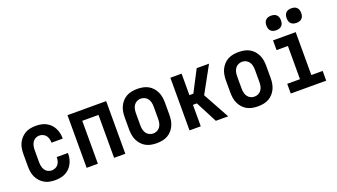

<svg xmlns="http://www.w3.org/2000/svg" viewBox="-63 -1258 3127 1782"><g transform="rotate(-20 1500.0 -367.0)"><path d="M247 8Q220 8 193 3Q166 -2 142.5 -15.5Q119 -29 100.5 -49.5Q82 -70 70.5 -94.5Q59 -119 55 -146Q51 -173 51 -200V-320Q51 -347 55 -374Q59 -401 70.5 -425.5Q82 -450 100.5 -470.5Q119 -491 142.5 -504.5Q166 -518 193 -523Q220 -528 247 -528Q273 -528 298.5 -523.5Q324 -519 347 -507.5Q370 -496 388.5 -478Q407 -460 419 -437Q431 -414 437 -389Q443 -364 443 -338V-331H332V-334Q332 -353 327 -371Q322 -389 311 -403Q300 -417 282.5 -424.5Q265 -432 247 -432Q227 -432 209 -422.5Q191 -413 180.5 -396Q170 -379 166 -359.5Q162 -340 162 -320V-200Q162 -180 166 -160.5Q170 -141 180.5 -124Q191 -107 209 -97.5Q227 -88 247 -88Q265 -88 282.5 -95.5Q300 -103 311 -117Q322 -131 327 -149Q332 -167 332 -186V-189H443V-182Q443 -156 437 -131Q431 -106 419 -83Q407 -60 388.5 -42Q370 -24 347 -12.5Q324 -1 298.5 3.5Q273 8 247 8Z M559 0V-520H941V0H830V-424H670V0Z M1250 8Q1223 8 1195.5 3Q1168 -2 1144 -15Q1120 -28 1101.5 -48.5Q1083 -69 1071.5 -93.5Q1060 -118 1055.5 -145.5Q1051 -173 1051 -200V-320Q1051 -347 1055.5 -374.5Q1060 -402 1071.5 -426.5Q1083 -451 1101.5 -471.5Q1120 -492 1144 -505Q1168 -518 1195.5 -523Q1223 -528 1250 -528Q1277 -528 1304.5 -523Q1332 -518 1356 -505Q1380 -492 1398.5 -471.5Q1417 -451 1428.5 -426.5Q1440 -402 1444.5 -374.5Q1449 -347 1449 -320V-200Q1449 -173 1444.5 -145.5Q1440 -118 1428.5 -93.5Q1417 -69 1398.5 -48.5Q1380 -28 1356 -15Q1332 -2 1304.5 3Q1277 8 1250 8ZM1250 -88Q1270 -88 1288.5 -97Q1307 -106 1318.5 -123Q1330 -140 1334 -160Q1338 -180 1338 -200V-320Q1338 -340 1334 -360Q1330 -380 1318.5 -397Q1307 -414 1288.5 -423Q1270 -432 1250 -432Q1230 -432 1211.5 -423Q1193 -414 1181.5 -397Q1170 -380 1166 -360Q1162 -340 1162 -320V-200Q1162 -180 1166 -160Q1170 -140 1181.5 -123Q1193 -106 1211.5 -97Q1230 -88 1250 -88Z M1835 0 1725 -212H1686V0H1575V-520H1686V-308H1725L1835 -520H1957L1814 -260L1957 0Z M2250 8Q2223 8 2195.5 3Q2168 -2 2144 -15Q2120 -28 2101.5 -48.5Q2083 -69 2071.5 -93.5Q2060 -118 2055.5 -145.5Q2051 -173 2051 -200V-320Q2051 -347 2055.5 -374.5Q2060 -402 2071.5 -426.5Q2083 -451 2101.5 -471.5Q2120 -492 2144 -505Q2168 -518 2195.5 -523Q2223 -528 2250 -528Q2277 -528 2304.5 -523Q2332 -518 2356 -505Q2380 -492 2398.5 -471.5Q2417 -451 2428.5 -426.5Q2440 -402 2444.5 -374.5Q2449 -347 2449 -320V-200Q2449 -173 2444.5 -145.5Q2440 -118 2428.5 -93.5Q2417 -69 2398.5 -48.5Q2380 -28 2356 -15Q2332 -2 2304.5 3Q2277 8 2250 8ZM2250 -88Q2270 -88 2288.5 -97Q2307 -106 2318.5 -123Q2330 -140 2334 -160Q2338 -180 2338 -200V-320Q2338 -340 2334 -360Q2330 -380 2318.5 -397Q2307 -414 2288.5 -423Q2270 -432 2250 -432Q2230 -432 2211.5 -423Q2193 -414 2181.5 -397Q2170 -380 2166 -360Q2162 -340 2162 -320V-200Q2162 -180 2166 -160Q2170 -140 2181.5 -123Q2193 -106 2211.5 -97Q2230 -88 2250 -88Z M2575 0V-96H2701V-424H2589V-520H2813V-96H2925V0ZM2850 -598Q2835 -598 2821 -602Q2807 -606 2796.5 -616.5Q2786 -627 2782 -641Q2778 -655 2778 -670Q2778 -685 2782 -699Q2786 -713 2796.5 -723.5Q2807 -734 2821 -738Q2835 -742 2850 -742Q2865 -742 2879 -738Q2893 -734 2903.5 -723.5Q2914 -713 2918 -699Q2922 -685 2922 -670Q2922 -655 2918 -641Q2914 -627 2903.5 -616.5Q2893 -606 2879 -602Q2865 -598 2850 -598ZM2650 -598Q2635 -598 2621 -602Q2607 -606 2596.5 -616.5Q2586 -627 2582 -641Q2578 -655 2578 -670Q2578 -685 2582 -699Q2586 -713 2596.5 -723.5Q2607 -734 2621 -738Q2635 -742 2650 -742Q2665 -742 2679 -738Q2693 -734 2703.5 -723.5Q2714 -713 2718 -699Q2722 -685 2722 -670Q2722 -655 2718 -641Q2714 -627 2703.5 -616.5Q2693 -606 2679 -602Q2665 -598 2650 -598Z"/></g></svg>

Font: Iosevka
Style: Bold
Weight: 700
Monospace: yes
Designer: Belleve Invis
Foundry: Belleve Invis
Version: Version 32.5.0; ttfautohint (v1.8.4)